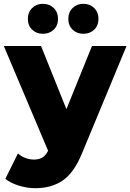

<svg xmlns="http://www.w3.org/2000/svg" viewBox="-31 -783 683 1006"><path d="M632 -542 398 22Q357 122 298 162.5Q239 203 154 203Q111 203 67.5 189.5Q24 176 -3 154L63 21Q79 36 101.5 44.5Q124 53 147 53Q174 53 191.5 42Q209 31 221 7L-11 -542H184L317 -211L451 -542ZM115 -684Q115 -719 137.5 -741Q160 -763 194 -763Q228 -763 250.5 -741Q273 -719 273 -684Q273 -649 250.5 -627.5Q228 -606 194 -606Q160 -606 137.5 -627.5Q115 -649 115 -684ZM327 -684Q327 -719 349.5 -741Q372 -763 406 -763Q440 -763 462.5 -741Q485 -719 485 -684Q485 -649 462.5 -627.5Q440 -606 406 -606Q372 -606 349.5 -627.5Q327 -649 327 -684Z"/></svg>

Font: CMG Sans ExtraBold
Style: Regular
Weight: 800
Designer: Julieta Ulanovsky
Foundry: Julieta Ulanovsky
Version: Version 7.200